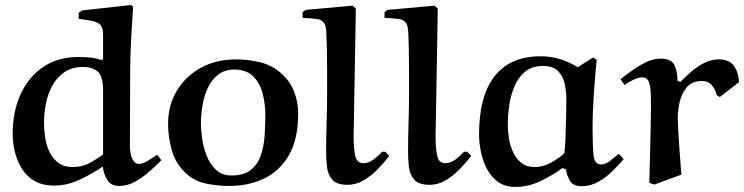

<svg xmlns="http://www.w3.org/2000/svg" viewBox="-20 -719 2922 754"><path d="M303.2 -678.2 494.1 -699.2 502.9 -692.9Q500 -649.9 498 -617.4Q496.1 -585 494.6 -557.9Q493.2 -530.8 492.2 -502Q491.2 -473.1 491.2 -436L490.2 -143.1Q490.2 -130.9 493.2 -115Q496.1 -99.1 504.2 -87.2Q512.2 -75.2 525.9 -75.2Q540 -75.2 562 -88.6Q584 -102.1 597.2 -111.8L613.8 -89.8Q591.8 -67.9 565.4 -44.4Q539.1 -21 509.5 -4.9Q480 11.2 449.2 11.2Q415 11.2 400.6 -13.4Q386.2 -38.1 383.8 -64.9Q342.8 -37.1 293.5 -13.7Q244.1 9.8 191.9 9.8Q146 9.8 114.5 -9Q83 -27.8 64.5 -58.8Q45.9 -89.8 37.8 -125Q29.8 -160.2 29.8 -192.9Q29.8 -281.7 61.3 -349.9Q92.8 -418 150.4 -456.5Q208 -495.1 287.1 -495.1Q310.1 -495.1 333 -493.2Q356 -491.2 377.9 -482.9L384.8 -487.8V-581.1Q384.8 -608.9 375 -620.4Q365.2 -631.8 343.5 -636.5Q321.8 -641.1 289.1 -645V-668.9ZM384.8 -112.8V-361.8Q384.8 -420.9 363.3 -438.5Q341.8 -456.1 307.1 -456.1Q262.2 -456.1 232.2 -435.1Q202.1 -414.1 184.6 -381.1Q167 -348.1 159.9 -309.6Q152.8 -271 152.8 -235.8Q152.8 -208 157.5 -178Q162.1 -147.9 174.6 -122.1Q187 -96.2 209 -79.6Q231 -63 266.1 -63Q302.2 -63 331.1 -78.4Q359.9 -93.8 384.8 -112.8Z M640.1 -232.9Q640.1 -306.2 674.6 -363Q709 -419.9 769 -452.9Q829.1 -485.8 906.7 -485.8Q954.6 -485.8 1001.7 -474.4Q1048.8 -462.9 1084 -431.2Q1119.1 -400.4 1135 -359.1Q1150.9 -317.9 1150.9 -273.9Q1150.9 -170.9 1114 -108.4Q1077.1 -45.9 1016.1 -17.3Q955.1 11.2 880.9 11.2Q835 11.2 790 2.2Q745.1 -6.8 711.9 -37.1Q669.9 -75.2 655 -127.4Q640.1 -179.7 640.1 -232.9ZM769 -233.9Q769 -209 773.9 -174.6Q778.8 -140.1 791.7 -107.2Q804.7 -74.2 828.4 -52Q852.1 -29.8 888.7 -29.8Q936.5 -29.8 963.6 -50.8Q990.7 -71.8 1003.4 -106.9Q1016.1 -142.1 1019 -184.1Q1022 -226.1 1022 -268.1Q1022 -311 1011.5 -351.6Q1001 -392.1 974.4 -418.9Q947.8 -445.8 900.9 -445.8Q861.8 -445.8 835.9 -425.3Q810.1 -404.8 795.4 -372.3Q780.8 -339.8 774.9 -303.5Q769 -267.1 769 -233.9Z M1377.4 -685.1 1369.6 -231Q1369.6 -221.2 1369.1 -210.2Q1368.7 -199.2 1368.7 -188Q1368.7 -134.8 1375.2 -106.4Q1381.8 -78.1 1406.7 -78.1Q1427.7 -78.1 1446.8 -92.5Q1465.8 -106.9 1480.5 -123H1492.7L1508.8 -106.9Q1489.7 -82 1464.1 -55.4Q1438.5 -28.8 1408.4 -11Q1378.4 6.8 1345.7 6.8Q1302.7 6.8 1285.2 -13.2Q1267.6 -33.2 1264.2 -63Q1260.7 -92.8 1260.7 -124Q1260.7 -181.2 1262.7 -239Q1264.6 -296.9 1264.6 -357.9Q1264.6 -399.9 1264.6 -442.9Q1264.6 -485.8 1263.7 -526.9Q1262.7 -548.8 1262.2 -575Q1261.7 -601.1 1258.8 -613.8Q1252.9 -639.6 1226.8 -643.8Q1200.7 -647.9 1168.5 -648.9V-671.9L1180.7 -680.2L1364.7 -696.8Z M1699.2 -685.1 1691.4 -231Q1691.4 -221.2 1690.9 -210.2Q1690.4 -199.2 1690.4 -188Q1690.4 -134.8 1697 -106.4Q1703.6 -78.1 1728.5 -78.1Q1749.5 -78.1 1768.6 -92.5Q1787.6 -106.9 1802.2 -123H1814.5L1830.6 -106.9Q1811.5 -82 1785.9 -55.4Q1760.3 -28.8 1730.2 -11Q1700.2 6.8 1667.5 6.8Q1624.5 6.8 1606.9 -13.2Q1589.4 -33.2 1585.9 -63Q1582.5 -92.8 1582.5 -124Q1582.5 -181.2 1584.5 -239Q1586.4 -296.9 1586.4 -357.9Q1586.4 -399.9 1586.4 -442.9Q1586.4 -485.8 1585.4 -526.9Q1584.5 -548.8 1584 -575Q1583.5 -601.1 1580.6 -613.8Q1574.7 -639.6 1548.6 -643.8Q1522.5 -647.9 1490.2 -648.9V-671.9L1502.4 -680.2L1686.5 -696.8Z M2309.1 -493.2 2323.2 -483.9Q2316.4 -416 2311.8 -347.4Q2307.1 -278.8 2307.1 -210.9Q2307.1 -144 2311 -108.6Q2314.9 -73.2 2340.3 -73.2Q2357.4 -73.2 2376.2 -87.6Q2395 -102.1 2410.2 -115.2L2429.2 -94.2Q2409.2 -70.3 2383.8 -45.7Q2358.4 -21 2328.4 -4.4Q2298.3 12.2 2264.2 12.2Q2230 12.2 2217.5 -10Q2205.1 -32.2 2202.1 -54.2L2189 -59.1Q2149.9 -30.3 2102.1 -7.6Q2054.2 15.1 2002.9 15.1Q1962.9 15.1 1935.5 -4.9Q1908.2 -24.9 1891.6 -56.9Q1875 -88.9 1868.2 -124.5Q1861.3 -160.2 1861.3 -190.9Q1861.3 -342.8 1922.9 -420.4Q1984.4 -498 2103 -498Q2144 -498 2180.2 -486.6Q2216.3 -475.1 2249 -455.1ZM2204.1 -331.1Q2204.1 -356.9 2198.2 -387Q2192.4 -417 2172.9 -438.5Q2153.3 -460 2112.3 -460Q2069.3 -460 2042.2 -437.5Q2015.1 -415 2000.2 -379.6Q1985.4 -344.2 1979.7 -304.2Q1974.1 -264.2 1974.1 -230Q1974.1 -204.1 1978.8 -175Q1983.4 -146 1995.4 -120.6Q2007.3 -95.2 2027.8 -79.1Q2048.3 -63 2079.1 -63Q2113.3 -63 2143.8 -80.1Q2174.3 -97.2 2196.3 -117.2Q2199.2 -139.2 2200.7 -176.5Q2202.1 -213.9 2203.1 -255.4Q2204.1 -296.9 2204.1 -331.1Z M2655.8 -33.2 2549.8 5.9 2529.8 -1Q2530.8 -30.8 2531.7 -69.3Q2532.7 -107.9 2533.7 -147Q2534.7 -186 2535.2 -219.5Q2535.6 -252.9 2536.1 -273.4L2536.6 -293.9Q2536.6 -323.7 2535.6 -351.8Q2534.7 -379.9 2527.8 -397.5Q2521 -415 2501 -415Q2486.8 -415 2466.8 -405.5Q2446.8 -396 2432.6 -384.8L2417 -408.2Q2439.9 -426.3 2465.8 -444.6Q2491.7 -462.9 2519.3 -475.8Q2546.9 -488.8 2574.7 -488.8Q2615.7 -488.8 2628.2 -463.9Q2640.6 -439 2640.6 -401.9L2651.9 -397Q2671.9 -418 2695.8 -438.5Q2719.7 -459 2746.8 -472.4Q2773.9 -485.8 2802.7 -485.8Q2845.7 -485.8 2863.8 -458Q2881.8 -430.2 2881.8 -396L2806.6 -337.9L2793.9 -346.2Q2790 -367.2 2775.9 -384Q2761.7 -400.9 2736.8 -400.9Q2697.8 -400.9 2677.2 -376.5Q2656.7 -352.1 2649.2 -318.6Q2641.6 -285.2 2641.6 -256.8Q2641.6 -240.7 2643.8 -201.9Q2646 -163.1 2649.4 -117.2Q2652.8 -71.3 2655.8 -33.2Z"/></svg>

Font: Aref Ruqaa
Style: Bold
Weight: 700
Designer: Abdullah Aref
Version: Version 1.002